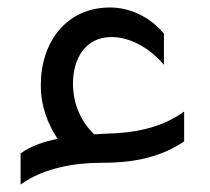

<svg xmlns="http://www.w3.org/2000/svg" viewBox="-20 -435 562 513"><path d="M35 58C99 12 184 0 250 0C319 0 399 -8 472 -57V-137C409 -91 334 -80 269 -78C258 -78 245 -77 232 -76C199 -107 175 -154 175 -212C175 -277 207 -336 278 -336C323 -336 375 -312 418 -262V-345C380 -391 326 -415 274 -415C156 -415 89 -321 89 -208C89 -150 108 -103 134 -64C98 -57 62 -45 35 -25V58Z"/></svg>

Font: Tajawal Medium
Style: Regular
Weight: 500
Designer: Boutros Fonts
Foundry: Created by Boutros International 2017
Version: Version 1.700